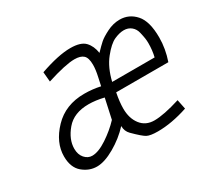

<svg xmlns="http://www.w3.org/2000/svg" viewBox="-100 -588 807 750"><g transform="rotate(-30 303.5 -212.5)"><path d="M589.8 -200.2H354.5Q346.7 -161.1 346.7 -130.9Q346.7 -86.9 368.7 -58.6Q390.6 -30.3 429.7 -30.3Q471.7 -30.3 546.9 -53.7L555.7 -10.7Q482.4 13.7 419.9 13.7Q385.7 13.7 371.1 5.9Q356.4 -2 321.3 -37.1Q305.7 -52.7 305.7 -76.2Q271.5 -39.1 225.6 -12.7Q179.7 13.7 145.5 13.7Q110.4 13.7 81.5 -10.7Q52.7 -35.2 52.7 -85Q52.7 -147.5 105.5 -202.6Q158.2 -257.8 243.2 -257.8Q280.3 -257.8 315.4 -250L323.2 -286.1Q330.1 -316.4 330.1 -338.9Q330.1 -370.1 317.4 -381.8Q304.7 -393.6 277.3 -393.6Q237.3 -393.6 151.4 -366.2L147.5 -410.2Q231.4 -439.5 285.2 -439.5Q332 -439.5 351.1 -419.4Q370.1 -399.4 375 -366.2Q395.5 -387.7 408.7 -399.4Q421.9 -411.1 450.2 -425.3Q478.5 -439.5 507.8 -439.5Q549.8 -439.5 578.6 -407.2Q607.4 -375 607.4 -301.8Q607.4 -251 589.8 -200.2ZM286.1 -115.2 305.7 -205.1Q268.6 -213.9 237.3 -213.9Q170.9 -213.9 136.7 -173.3Q102.5 -132.8 102.5 -90.8Q102.5 -64.5 116.7 -48.3Q130.9 -32.2 150.4 -32.2Q178.7 -32.2 217.8 -58.1Q256.8 -84 286.1 -115.2ZM361.3 -243.2H552.7Q559.6 -271.5 559.6 -303.7Q559.6 -314.5 558.1 -325.2Q556.6 -335.9 552.2 -354.5Q547.9 -373 534.2 -384.3Q520.5 -395.5 501 -395.5Q481.4 -395.5 457.5 -384.8Q433.6 -374 404.3 -337.4Q375 -300.8 361.3 -243.2Z"/></g></svg>

Font: Thabit-Oblique
Style: Oblique
Weight: 500
Designer: Regenerated by Nadim Shaikli
Foundry: MAK Alagha
Version: 0.01